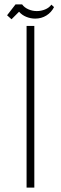

<svg xmlns="http://www.w3.org/2000/svg" viewBox="-20 -847 275 867"><path d="M100 -730H135V0H100ZM224 -815Q212 -791 189.5 -777Q167 -763 139 -763Q118 -763 98.5 -771Q79 -779 66 -794L32 -760L12 -778L50 -827H80Q90 -813 108 -805Q126 -797 146 -797Q166 -797 184 -804.5Q202 -812 212 -826Z"/></svg>

Font: Cairo ExtraLight
Style: Regular
Weight: 275
Designer: Mohamed Gaber, Accademia di Belle Arti di Urbino and others
Foundry: Kief Type Foundry, Accademia di Belle Arti di Urbino and others
Version: Version 3.011